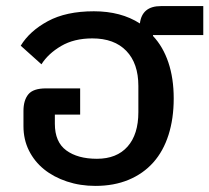

<svg xmlns="http://www.w3.org/2000/svg" viewBox="-20 -598 687 630"><path d="M293 12Q243 12 199.5 -2.5Q156 -17 124.5 -42.5Q93 -68 75 -104Q57 -140 57 -184V-234Q57 -269 73 -288.5Q89 -308 131 -308H243V-222H160V-192Q160 -132 197.5 -104.5Q235 -77 298 -77Q363 -77 398.5 -117Q434 -157 434 -230V-316Q434 -390 394.5 -431Q355 -472 283 -472Q223 -472 180.5 -447Q138 -422 116 -387L48 -448Q77 -496 137 -528.5Q197 -561 288 -561Q377 -561 439 -521Q446 -578 508 -578H647V-483H482V-480Q515 -445 532.5 -393Q550 -341 550 -275Q550 -209 533 -155.5Q516 -102 483 -65Q450 -28 402 -8Q354 12 293 12Z"/></svg>

Font: IBM-Poppins
Style: Poppins-Medium
Weight: 500
Designer: Mike Abbink, Paul van der Laan, Pieter van Rosmalen, Ben Mitchell, Mark Frömberg
Foundry: Bold Monday
Version: Version 1.1